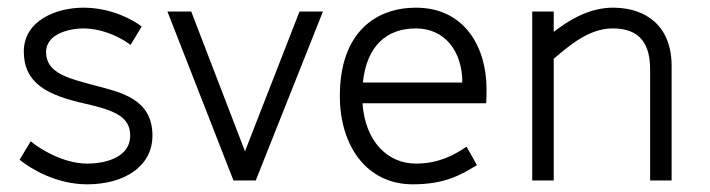

<svg xmlns="http://www.w3.org/2000/svg" viewBox="-20 -470 1849 500"><path d="M349 -401C328 -417 272 -450 197 -450C126 -450 42 -416 42 -336C42 -253 103 -222 202 -200C281 -182 320 -165 319 -115C318 -64 262 -44 207 -44C145 -44 84 -82 60 -102L31 -54C58 -32 125 10 207 10C303 10 377 -36 377 -117C377 -214 292 -230 225 -248C163 -265 100 -278 100 -334C100 -387 172 -396 196 -396C254 -396 304 -366 320 -353Z M478 -440 618 -76 760 -440H821L646 0H588L416 -440Z M1063 -44C1121 -44 1161 -65 1195 -88L1222 -40C1182 -16 1141 10 1055 10C935 10 865 -90 865 -220C865 -386 959 -450 1063 -450C1193 -450 1247 -343 1247 -239C1247 -223 1247 -216 1246 -201H924C931 -102 989 -44 1063 -44ZM1184 -255C1184 -337 1138 -396 1063 -396C987 -396 935 -351 925 -255Z M1673 0H1729V-298C1729 -404 1661 -449 1579 -450C1511 -451 1456 -413 1422 -387V-440H1366V0H1422V-317C1459 -348 1512 -396 1575 -396C1632 -396 1673 -371 1673 -290Z"/></svg>

Font: Linear
Style: Regular
Weight: 400
Designer: Braydon G. Fuller
Foundry: Braydon G. Fuller
Version: Version 1.000;PS 001.000;hotconv 1.0.38